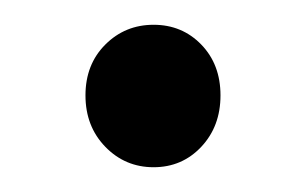

<svg xmlns="http://www.w3.org/2000/svg" viewBox="-20 -126 247 155"><path d="M65 -90Q81 -106 104 -106Q127 -106 142.5 -90Q158 -74 158 -49Q158 -24 142.5 -7.5Q127 9 104 9Q81 9 65 -7.5Q49 -24 49 -49Q49 -74 65 -90Z"/></svg>

Font: Montserrat arm
Style: Regular
Weight: 400
Designer: Julieta Ulanovsky
Foundry: Julieta Ulanovsky
Version: Version 6.000;PS 006.000;hotconv 1.0.88;makeotf.lib2.5.64775